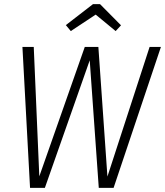

<svg xmlns="http://www.w3.org/2000/svg" viewBox="-20 -913 802 933"><path d="M762 -685 532 0H460L416 -620L198 0H126L89 -685H144L171 -56L392 -685H458L502 -55L707 -685ZM324 -762 300 -791 432 -893H466L568 -790L542 -762L445 -842Z"/></svg>

Font: Fira Sans Condensed Light
Style: Italic
Weight: 300
Width: 3
Italic angle: -8°
Designer: Carrois Corporate & Edenspiekermann AG
Foundry: Carrois Corporate GbR & Edenspiekermann AG
Version: Version 4.203